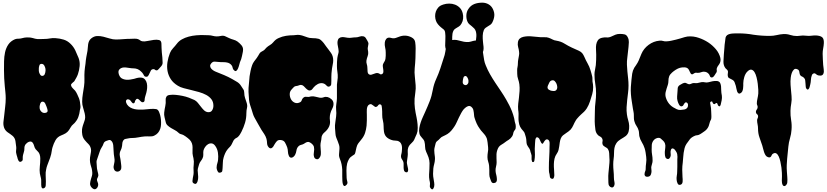

<svg xmlns="http://www.w3.org/2000/svg" viewBox="-20 -1012 6222 1444"><path d="M16 -364Q10 -424 10 -484Q10 -515 10.5 -550.5Q11 -586 18 -618.5Q25 -651 42.5 -677Q60 -703 93 -717Q101 -720 107 -720.5Q113 -721 121 -721Q129 -721 136 -722.5Q143 -724 151 -726Q165 -730 181.5 -730.5Q198 -731 212 -729Q220 -728 228 -725.5Q236 -723 244 -721Q261 -717 279 -718Q297 -719 314 -719Q335 -719 356 -723Q377 -727 398 -725Q430 -723 459 -714Q488 -705 511 -682Q533 -661 546.5 -632.5Q560 -604 571 -576Q582 -547 579 -515Q576 -483 566 -454Q561 -440 554 -427.5Q547 -415 540 -403Q537 -398 532 -395L524 -388Q519 -384 516 -379.5Q513 -375 515 -368Q517 -358 527.5 -348Q538 -338 545 -330Q554 -318 561 -302.5Q568 -287 574 -273Q579 -260 581.5 -244Q584 -228 585 -214Q586 -206 584 -197Q582 -188 580 -180V-178Q579 -167 576.5 -157.5Q574 -148 571 -138Q564 -114 546 -93Q541 -86 533.5 -80Q526 -74 520 -67Q514 -59 509 -50.5Q504 -42 499 -34Q488 -18 473.5 -9.5Q459 -1 441 6Q412 17 397.5 42.5Q383 68 375 96Q371 109 369.5 121.5Q368 134 365 147Q362 161 357 174.5Q352 188 347 201Q341 217 335.5 231.5Q330 246 327 263Q322 284 323.5 306.5Q325 329 325 352Q325 365 324 382Q323 399 309 404Q301 407 297 403Q293 399 291.5 392.5Q290 386 290 378V365Q292 339 285 316Q278 293 278 267Q278 253 279.5 239.5Q281 226 282 212Q283 197 283 180Q283 163 278 149Q274 136 265 128Q256 120 248 110Q240 99 236.5 84.5Q233 70 224 59Q218 53 211 52.5Q204 52 196.5 55Q189 58 182.5 63.5Q176 69 172 74Q163 87 163.5 103Q164 119 159 133Q156 143 153.5 152.5Q151 162 151 173V188Q151 196 143 201Q135 207 129 205Q123 203 119.5 197Q116 191 113.5 183.5Q111 176 110 170Q108 162 105 153.5Q102 145 101 136Q100 125 101.5 114.5Q103 104 102 93Q100 71 96 48Q92 25 75 10Q66 2 56 -4.5Q46 -11 37 -17.5Q28 -24 21 -33Q14 -42 10 -54Q3 -77 6.5 -100.5Q10 -124 12 -147Q15 -179 19 -210Q23 -241 23 -273Q23 -296 20.5 -318.5Q18 -341 16 -364ZM278 -199Q280 -182 293 -170.5Q306 -159 325 -164Q333 -166 336 -171Q339 -176 338 -183Q337 -190 334.5 -197Q332 -204 330 -210Q327 -218 321 -231.5Q315 -245 304 -247Q295 -249 290 -244Q285 -239 282 -230.5Q279 -222 278 -213.5Q277 -205 278 -199ZM272 -478Q273 -464 282.5 -450Q292 -436 308 -444Q313 -447 316 -453Q319 -459 320.5 -466.5Q322 -474 322.5 -481.5Q323 -489 322 -494Q321 -500 318.5 -507.5Q316 -515 312 -521Q308 -527 301.5 -530Q295 -533 287 -531Q279 -529 277 -522.5Q275 -516 273 -508Q272 -503 272 -498V-488Z M612 -363Q616 -391 615 -419.5Q614 -448 616 -477Q617 -491 619 -505L623 -533Q625 -559 629 -582Q633 -605 638 -630Q640 -643 640.5 -655.5Q641 -668 643 -680Q645 -692 650 -703Q655 -714 666 -723Q687 -740 710 -741Q733 -742 757 -736Q781 -730 805 -722.5Q829 -715 851 -715Q877 -715 905.5 -717.5Q934 -720 962 -720Q976 -720 990.5 -721Q1005 -722 1017 -718Q1028 -714 1034 -708.5Q1040 -703 1053 -701Q1067 -699 1090.5 -704Q1114 -709 1136.5 -712Q1159 -715 1176 -711Q1193 -707 1194 -685Q1195 -668 1195 -651.5Q1195 -635 1197 -618Q1202 -580 1203 -542Q1204 -528 1193 -514.5Q1182 -501 1172 -491Q1168 -487 1164.5 -484.5Q1161 -482 1155 -483Q1149 -484 1145 -488Q1141 -492 1135 -492Q1121 -492 1115 -482Q1109 -472 1104.5 -460.5Q1100 -449 1093.5 -440.5Q1087 -432 1072 -436Q1066 -438 1063 -444Q1060 -450 1057 -455Q1054 -461 1050 -465L1041 -474Q1018 -498 983 -498Q970 -498 955.5 -500.5Q941 -503 926.5 -504.5Q912 -506 899.5 -503Q887 -500 878 -490Q870 -481 871 -467.5Q872 -454 878 -443Q885 -428 898.5 -421Q912 -414 927.5 -412.5Q943 -411 959 -413.5Q975 -416 988 -419Q997 -422 1008.5 -425Q1020 -428 1031 -428.5Q1042 -429 1052 -426.5Q1062 -424 1070 -415Q1081 -402 1084.5 -385Q1088 -368 1086.5 -350Q1085 -332 1080.5 -314.5Q1076 -297 1071 -282Q1068 -271 1067.5 -258Q1067 -245 1054 -243Q1046 -242 1039.5 -249Q1033 -256 1026.5 -262Q1020 -268 1013 -269Q1006 -270 998 -257Q995 -252 994.5 -246.5Q994 -241 989 -237Q984 -234 980.5 -235Q977 -236 973.5 -240Q970 -244 967 -248Q964 -252 962 -255Q956 -263 944.5 -265Q933 -267 928 -255Q926 -248 929 -240Q932 -232 935 -227Q945 -212 960 -203.5Q975 -195 991.5 -191.5Q1008 -188 1026 -187.5Q1044 -187 1060 -188Q1085 -190 1109.5 -192.5Q1134 -195 1159 -191H1157Q1167 -188 1173 -177Q1180 -163 1184.5 -146Q1189 -129 1190.5 -111Q1192 -93 1191 -75Q1190 -57 1185 -43Q1173 -8 1142 7Q1133 12 1124.5 13Q1116 14 1105 14Q1096 14 1087.5 13.5Q1079 13 1069 14Q1045 16 1020.5 21Q996 26 971 26Q957 26 944 29Q933 31 923 33Q913 35 906 46Q900 57 899.5 70Q899 83 896 95Q894 106 888.5 116.5Q883 127 881 138Q879 150 881.5 162.5Q884 175 886 186Q888 195 888.5 204.5Q889 214 891 224Q892 231 892.5 239Q893 247 892 254Q890 265 883 271Q876 277 867.5 278.5Q859 280 850.5 276Q842 272 838 262Q832 248 835.5 233.5Q839 219 841 205Q843 189 840 175.5Q837 162 836 147Q835 139 835 132Q835 125 834 117Q833 109 833 99Q833 89 831.5 79Q830 69 826.5 60.5Q823 52 816 46Q808 39 798 41.5Q788 44 779 48Q763 54 758.5 68.5Q754 83 745 96Q734 113 729 131Q724 149 716 169Q714 176 711.5 182.5Q709 189 707 196Q705 205 706.5 215.5Q708 226 708 237Q708 253 713 273Q715 284 718.5 295.5Q722 307 717 318Q714 326 711 331Q708 336 710 346Q711 352 714 358Q717 364 718 371Q720 379 716 390Q712 401 705 406Q695 414 685.5 410Q676 406 669 398Q656 383 657.5 367.5Q659 352 664 335Q668 322 671.5 310.5Q675 299 674 285Q673 269 669.5 255Q666 241 661 226Q652 192 660 155Q662 143 664 131.5Q666 120 664 108Q659 85 645 71.5Q631 58 617 41Q603 24 599 2.5Q595 -19 597 -40Q599 -54 603.5 -68.5Q608 -83 613 -96Q620 -113 620.5 -127.5Q621 -142 617 -159Q612 -181 605 -202.5Q598 -224 598 -247Q598 -276 603 -305Q608 -334 612 -363Z M1258 -613Q1266 -633 1281.5 -649.5Q1297 -666 1310 -683Q1325 -703 1348 -716Q1371 -729 1399 -736.5Q1427 -744 1457 -746.5Q1487 -749 1514 -748Q1533 -747 1548.5 -747Q1564 -747 1582 -742Q1608 -735 1637 -741Q1658 -746 1672 -740Q1686 -734 1702 -726Q1719 -718 1736 -713.5Q1753 -709 1767 -699Q1784 -686 1796 -671.5Q1808 -657 1808 -639Q1808 -627 1805 -615Q1802 -603 1800 -591Q1798 -579 1794 -567.5Q1790 -556 1785 -545Q1783 -540 1779.5 -525.5Q1776 -511 1770.5 -498Q1765 -485 1757 -479Q1749 -473 1737 -487Q1732 -492 1730.5 -499.5Q1729 -507 1727 -512Q1718 -532 1695 -540Q1678 -545 1659.5 -544.5Q1641 -544 1624 -546Q1608 -548 1594 -548.5Q1580 -549 1569 -536Q1560 -526 1560.5 -516Q1561 -506 1567 -498Q1573 -490 1582.5 -483.5Q1592 -477 1602 -473Q1635 -460 1666 -447Q1697 -434 1727 -417Q1747 -406 1764.5 -395Q1782 -384 1793 -366Q1801 -352 1809 -341.5Q1817 -331 1817 -314Q1817 -294 1823 -275.5Q1829 -257 1835 -239Q1842 -219 1837.5 -200Q1833 -181 1833 -161Q1833 -123 1823 -89Q1813 -55 1796 -21Q1791 -12 1785.5 -2.5Q1780 7 1772 15Q1767 21 1758.5 25Q1750 29 1744 35Q1736 43 1732 53.5Q1728 64 1723 72Q1718 83 1709.5 91.5Q1701 100 1694 108Q1681 124 1674 139.5Q1667 155 1662 172Q1656 192 1656 212Q1656 232 1654 253Q1653 261 1652 272Q1651 283 1637 286Q1626 289 1621 282.5Q1616 276 1613 268Q1609 258 1609 248Q1609 238 1611 229Q1613 220 1616 210.5Q1619 201 1620 190Q1623 165 1619 136Q1615 107 1598 84Q1586 68 1571.5 66.5Q1557 65 1544 73Q1531 81 1522 94.5Q1513 108 1510 121Q1508 134 1509 149Q1510 164 1504 177Q1498 190 1489.5 200.5Q1481 211 1477 225Q1472 241 1468.5 254.5Q1465 268 1468 285Q1470 301 1470.5 318Q1471 335 1466 351Q1464 359 1457.5 367Q1451 375 1437 367Q1427 362 1427.5 349Q1428 336 1430 328Q1433 314 1435 301.5Q1437 289 1436 274Q1434 250 1437 226Q1440 202 1435 178Q1433 170 1431 161Q1429 152 1428 142Q1427 126 1428 110.5Q1429 95 1427 81Q1425 67 1417.5 53.5Q1410 40 1393 27Q1385 21 1376.5 14.5Q1368 8 1360 4Q1350 -1 1340.5 -3Q1331 -5 1323 -13Q1311 -25 1295.5 -33Q1280 -41 1266 -49.5Q1252 -58 1240.5 -68.5Q1229 -79 1226 -95Q1222 -112 1217.5 -130.5Q1213 -149 1215 -166Q1218 -192 1223 -214Q1228 -236 1226 -262Q1225 -273 1231.5 -284.5Q1238 -296 1257 -298Q1278 -301 1302.5 -298.5Q1327 -296 1352 -291Q1377 -286 1400 -277.5Q1423 -269 1442 -260Q1456 -253 1467.5 -239Q1479 -225 1490 -210.5Q1501 -196 1513 -184Q1525 -172 1540 -169Q1564 -165 1574.5 -181Q1585 -197 1585 -217Q1585 -246 1570 -265.5Q1555 -285 1531 -298Q1507 -311 1477 -319.5Q1447 -328 1417.5 -335Q1388 -342 1361.5 -349Q1335 -356 1318 -367Q1283 -388 1264.5 -416.5Q1246 -445 1240 -477.5Q1234 -510 1239.5 -545Q1245 -580 1258 -613Z M1852 -381Q1854 -395 1854.5 -409.5Q1855 -424 1857 -438Q1860 -458 1864.5 -479.5Q1869 -501 1876 -521Q1881 -536 1891 -549.5Q1901 -563 1911 -576Q1917 -584 1922 -593Q1927 -602 1932 -610Q1937 -618 1944.5 -622Q1952 -626 1960 -631Q1968 -635 1972.5 -641.5Q1977 -648 1984 -654Q1996 -665 2010 -673Q2024 -681 2034 -693Q2043 -704 2052.5 -712Q2062 -720 2076 -726Q2102 -738 2130.5 -742.5Q2159 -747 2188 -747Q2196 -747 2203.5 -748.5Q2211 -750 2219 -750Q2234 -750 2252 -745Q2266 -741 2280 -735.5Q2294 -730 2308 -727Q2320 -725 2331.5 -725Q2343 -725 2354.5 -724Q2366 -723 2376.5 -720Q2387 -717 2396 -708Q2407 -698 2415.5 -687Q2424 -676 2432 -664Q2441 -651 2451 -639Q2461 -627 2470 -613Q2486 -590 2486 -558Q2486 -542 2482.5 -527.5Q2479 -513 2477 -497Q2476 -488 2475 -478.5Q2474 -469 2473 -460Q2472 -446 2472 -432V-404Q2472 -392 2471 -379Q2470 -366 2456 -361Q2448 -359 2443.5 -362Q2439 -365 2434 -370Q2429 -376 2422.5 -380Q2416 -384 2407 -386Q2387 -389 2369.5 -379.5Q2352 -370 2340 -356Q2335 -351 2330.5 -344Q2326 -337 2319 -334Q2307 -329 2298 -334Q2289 -339 2281 -347Q2273 -355 2265 -363.5Q2257 -372 2246 -373Q2238 -374 2232 -371.5Q2226 -369 2219 -367Q2211 -365 2205 -364.5Q2199 -364 2192 -359Q2187 -355 2183 -350Q2179 -345 2174 -340Q2159 -325 2159 -304Q2159 -283 2168.5 -265.5Q2178 -248 2196 -240Q2214 -232 2235 -242Q2246 -247 2249 -257.5Q2252 -268 2260 -276Q2270 -285 2279 -284Q2288 -283 2300 -283Q2305 -283 2309.5 -284.5Q2314 -286 2319 -287Q2337 -289 2353 -284.5Q2369 -280 2386 -277Q2402 -275 2415 -280.5Q2428 -286 2444 -282Q2459 -278 2472.5 -266Q2486 -254 2488 -237Q2490 -216 2479.5 -196.5Q2469 -177 2464 -157Q2460 -142 2460 -123Q2460 -114 2461.5 -105Q2463 -96 2462 -87Q2461 -73 2455 -60Q2449 -47 2440 -36Q2432 -26 2421 -17Q2410 -8 2404 3Q2398 14 2397.5 26.5Q2397 39 2394 50Q2390 67 2390 82Q2390 97 2392 114Q2394 130 2393 147Q2392 164 2381 177Q2372 189 2358.5 184.5Q2345 180 2342 167Q2337 150 2341 130.5Q2345 111 2341 93Q2340 87 2335 80Q2330 73 2322.5 67Q2315 61 2307 57.5Q2299 54 2292 56Q2282 58 2274 64Q2266 70 2256 74Q2247 77 2239.5 79Q2232 81 2224 89Q2212 102 2209.5 120Q2207 138 2199 153Q2195 160 2189 165.5Q2183 171 2176.5 173Q2170 175 2163.5 172.5Q2157 170 2153 161Q2146 146 2145.5 129Q2145 112 2140 96Q2133 77 2123.5 60Q2114 43 2091 41Q2072 39 2062 50Q2052 61 2044 75Q2041 82 2036 89Q2031 96 2025.5 100Q2020 104 2013.5 103.5Q2007 103 2000 95Q1989 82 1988.5 64.5Q1988 47 1984 32Q1978 12 1967.5 -3.5Q1957 -19 1946 -36Q1933 -58 1920.5 -80.5Q1908 -103 1895 -126Q1887 -140 1882 -156.5Q1877 -173 1872 -189Q1866 -208 1860.5 -224.5Q1855 -241 1853 -261Q1850 -291 1849 -321Q1848 -351 1852 -381Z M2514 -357Q2513 -375 2516 -392.5Q2519 -410 2520 -427Q2521 -450 2517.5 -471.5Q2514 -493 2514 -515Q2514 -530 2514.5 -546Q2515 -562 2517 -576Q2520 -595 2524.5 -610Q2529 -625 2525 -644L2521 -666Q2518 -679 2518 -691.5Q2518 -704 2522.5 -714.5Q2527 -725 2539 -730Q2553 -735 2567 -732.5Q2581 -730 2595 -728Q2610 -726 2625 -728.5Q2640 -731 2655 -731Q2669 -731 2683.5 -736.5Q2698 -742 2712 -739Q2725 -736 2731.5 -725Q2738 -714 2744 -704Q2753 -689 2750.5 -679.5Q2748 -670 2746 -653Q2745 -645 2746.5 -637.5Q2748 -630 2749 -622Q2751 -605 2745 -589.5Q2739 -574 2736 -557Q2734 -543 2738.5 -529.5Q2743 -516 2743 -502Q2743 -491 2744.5 -474Q2746 -457 2757 -452Q2764 -448 2772 -450Q2780 -452 2788.5 -455.5Q2797 -459 2806 -461.5Q2815 -464 2823 -462Q2831 -460 2838 -455Q2845 -450 2854 -455Q2862 -460 2863 -469Q2864 -478 2862.5 -488.5Q2861 -499 2859.5 -509Q2858 -519 2860 -527Q2864 -538 2870.5 -547.5Q2877 -557 2879 -570Q2881 -582 2881 -593V-617Q2881 -637 2876.5 -655Q2872 -673 2874 -692Q2875 -706 2883.5 -717.5Q2892 -729 2906 -729Q2914 -729 2920 -727Q2926 -725 2934 -724Q2945 -723 2956 -726.5Q2967 -730 2977 -734Q3029 -756 3077 -730Q3099 -718 3102.5 -695Q3106 -672 3106 -648Q3106 -610 3104.5 -574Q3103 -538 3099 -500Q3096 -466 3100 -435Q3104 -404 3106 -371Q3108 -345 3104 -320Q3100 -295 3098 -269Q3096 -231 3100.5 -197.5Q3105 -164 3113 -128Q3118 -104 3120.5 -77Q3123 -50 3120 -25Q3118 -14 3114 -4Q3110 6 3105 16Q3100 28 3095 39Q3090 50 3080 59Q3071 67 3062.5 77Q3054 87 3050 99Q3045 114 3046.5 131Q3048 148 3046 163Q3044 172 3043.5 181Q3043 190 3041 199Q3039 211 3041 219.5Q3043 228 3045 239Q3046 244 3048 252.5Q3050 261 3049.5 268.5Q3049 276 3045 281Q3041 286 3031 283Q3022 280 3019 271Q3016 262 3015.5 250.5Q3015 239 3015.5 227.5Q3016 216 3014 208Q3012 199 3005.5 190Q2999 181 2997 173Q2994 162 2997.5 150.5Q3001 139 3002 128Q3003 118 3003.5 106.5Q3004 95 3002 84.5Q3000 74 2994.5 65Q2989 56 2979 51Q2970 46 2958.5 46Q2947 46 2937 44Q2910 38 2891.5 23Q2873 8 2868 -20Q2865 -42 2865 -63Q2865 -84 2860 -104Q2854 -127 2854.5 -149.5Q2855 -172 2853 -196Q2852 -204 2850.5 -214.5Q2849 -225 2839 -227Q2834 -228 2831 -226.5Q2828 -225 2825.5 -222Q2823 -219 2821 -216Q2819 -213 2816 -211Q2807 -205 2800 -209Q2793 -213 2787 -218.5Q2781 -224 2774 -227.5Q2767 -231 2757 -226Q2748 -221 2744 -211.5Q2740 -202 2739 -191Q2738 -180 2738.5 -168.5Q2739 -157 2739 -149V-107Q2739 -87 2737 -67Q2734 -38 2725.5 -12Q2717 14 2697 38Q2684 54 2675 65.5Q2666 77 2661 97Q2659 105 2657 114.5Q2655 124 2653 133Q2650 146 2645.5 149.5Q2641 153 2631 159Q2614 169 2605 184Q2596 199 2591 217Q2585 243 2585.5 271.5Q2586 300 2587 326Q2588 340 2592 353.5Q2596 367 2587 377Q2576 389 2569.5 387Q2563 385 2559.5 375Q2556 365 2555 349Q2554 333 2554 316V286V265Q2553 244 2549 224Q2545 204 2537 185Q2528 164 2530 147Q2532 130 2533 107Q2534 92 2530 78.5Q2526 65 2520.5 51.5Q2515 38 2509.5 24Q2504 10 2503 -5Q2501 -29 2499.5 -49Q2498 -69 2502 -93Q2504 -104 2505 -115Q2506 -126 2508 -137Q2510 -151 2509.5 -161.5Q2509 -172 2508 -187Q2506 -209 2509.5 -230Q2513 -251 2514 -272Q2515 -315 2514 -357Z M3235 -336Q3243 -380 3260.5 -418Q3278 -456 3292 -498L3308 -548L3324 -598Q3327 -610 3329 -622.5Q3331 -635 3333 -647Q3335 -659 3339.5 -670.5Q3344 -682 3352 -692Q3365 -708 3381.5 -711Q3398 -714 3415 -711Q3432 -708 3450.5 -702.5Q3469 -697 3487 -696Q3505 -694 3522 -699.5Q3539 -705 3553.5 -707Q3568 -709 3580 -703Q3592 -697 3601 -672Q3607 -653 3610 -634Q3613 -615 3615.5 -596.5Q3618 -578 3621.5 -559Q3625 -540 3633 -521Q3647 -486 3665.5 -453.5Q3684 -421 3705 -389.5Q3726 -358 3747 -327Q3768 -296 3787 -263Q3799 -242 3810 -220.5Q3821 -199 3830 -176Q3835 -162 3839.5 -149Q3844 -136 3847 -122Q3849 -115 3849.5 -108.5Q3850 -102 3852 -95Q3853 -90 3855 -84.5Q3857 -79 3858 -74Q3860 -60 3858 -46Q3856 -39 3853 -35.5Q3850 -32 3846 -26Q3841 -17 3839.5 -7Q3838 3 3832 13Q3827 21 3820 28Q3813 35 3805 40Q3791 48 3779 57.5Q3767 67 3753 75Q3739 83 3732 92.5Q3725 102 3720 117Q3715 131 3714 146.5Q3713 162 3714 177.5Q3715 193 3715 208.5Q3715 224 3711 239Q3706 258 3707 273.5Q3708 289 3713 306Q3716 317 3717 334Q3718 351 3710 359Q3705 363 3696.5 364.5Q3688 366 3683 363Q3677 360 3673 349.5Q3669 339 3667 333Q3660 316 3660 300V266Q3660 250 3658.5 235Q3657 220 3652 205Q3646 188 3646 169.5Q3646 151 3649 133Q3653 114 3651 96Q3649 78 3647 59Q3645 48 3643.5 38.5Q3642 29 3637 20Q3632 9 3623.5 -1Q3615 -11 3607 -20Q3598 -29 3588 -44Q3574 -63 3565 -83Q3556 -103 3549 -126Q3546 -135 3545.5 -145Q3545 -155 3543.5 -165.5Q3542 -176 3540 -185Q3538 -194 3532 -201Q3517 -220 3500 -213.5Q3483 -207 3469 -192Q3458 -179 3449 -162.5Q3440 -146 3431.5 -128.5Q3423 -111 3415.5 -94Q3408 -77 3399 -63Q3388 -46 3375 -30.5Q3362 -15 3345 -4Q3337 1 3328.5 5Q3320 9 3312 13Q3299 18 3289.5 29Q3280 40 3269 48Q3258 56 3255.5 69.5Q3253 83 3249 96Q3246 107 3246 118.5Q3246 130 3247.5 142Q3249 154 3250.5 165.5Q3252 177 3251 188Q3250 206 3245.5 222Q3241 238 3239 255Q3237 275 3237 295Q3237 315 3241 334Q3243 347 3245.5 362.5Q3248 378 3245 392Q3244 395 3241 402Q3238 409 3234 411Q3228 414 3222 407.5Q3216 401 3214 396Q3212 391 3213 383.5Q3214 376 3214 370Q3214 364 3213 357.5Q3212 351 3210 344Q3206 322 3207 300.5Q3208 279 3209.5 257.5Q3211 236 3210.5 214.5Q3210 193 3203 172Q3199 161 3194.5 150.5Q3190 140 3185 129Q3177 111 3177 91.5Q3177 72 3172 52Q3169 43 3163.5 36Q3158 29 3152 22.5Q3146 16 3141 8.5Q3136 1 3134 -9Q3130 -28 3133.5 -49Q3137 -70 3144 -91Q3151 -112 3160 -131.5Q3169 -151 3177 -169Q3196 -211 3211.5 -250.5Q3227 -290 3235 -336ZM3460 -394Q3460 -379 3473.5 -373.5Q3487 -368 3497 -380Q3502 -386 3503 -393.5Q3504 -401 3503 -409Q3502 -414 3499.5 -420.5Q3497 -427 3493 -432.5Q3489 -438 3483.5 -440Q3478 -442 3471 -437Q3468 -435 3466 -429.5Q3464 -424 3462.5 -417Q3461 -410 3460.5 -403.5Q3460 -397 3460 -394ZM3259 -855Q3253 -871 3252.5 -889.5Q3252 -908 3258 -925Q3264 -942 3276 -955.5Q3288 -969 3306 -975Q3308 -976 3310 -976.5Q3312 -977 3314 -978Q3335 -985 3358.5 -985Q3382 -985 3402.5 -977Q3423 -969 3438.5 -953Q3454 -937 3460 -912Q3465 -893 3463 -872.5Q3461 -852 3451 -835Q3442 -819 3431.5 -813Q3421 -807 3407 -798Q3395 -791 3390 -780.5Q3385 -770 3383 -758.5Q3381 -747 3381 -734V-710V-690Q3381 -679 3379.5 -667Q3378 -655 3374.5 -644.5Q3371 -634 3364 -629Q3355 -623 3348 -626Q3341 -629 3336.5 -636Q3332 -643 3330 -652Q3328 -661 3328 -668Q3328 -692 3329.5 -717Q3331 -742 3328 -766Q3326 -783 3316.5 -790.5Q3307 -798 3296 -807Q3285 -816 3274.5 -828.5Q3264 -841 3259 -855ZM3495 -851Q3486 -873 3487.5 -899Q3489 -925 3503 -945Q3512 -959 3523.5 -968Q3535 -977 3548 -982Q3574 -992 3607 -992Q3633 -992 3654.5 -979.5Q3676 -967 3687 -944Q3700 -917 3697.5 -892Q3695 -867 3682 -842Q3676 -831 3667.5 -825.5Q3659 -820 3650 -814.5Q3641 -809 3632.5 -803Q3624 -797 3619 -786Q3611 -766 3610.5 -744Q3610 -722 3612 -702Q3612 -692 3614.5 -677.5Q3617 -663 3617 -648Q3617 -633 3612 -621Q3607 -609 3593 -605Q3579 -600 3571.5 -608.5Q3564 -617 3561 -630Q3558 -643 3558 -657V-680Q3558 -703 3561.5 -727.5Q3565 -752 3559 -775Q3555 -789 3546.5 -798Q3538 -807 3528.5 -814.5Q3519 -822 3509.5 -830Q3500 -838 3495 -851Z M3886 -378Q3883 -399 3876.5 -417.5Q3870 -436 3870 -456Q3870 -469 3869.5 -482Q3869 -495 3872 -507Q3875 -522 3875 -536.5Q3875 -551 3878 -566Q3880 -580 3883 -594Q3886 -608 3884 -622Q3882 -641 3877 -657.5Q3872 -674 3875 -694Q3878 -712 3888.5 -721.5Q3899 -731 3916 -735Q3949 -742 3982 -738Q4015 -734 4048 -732Q4062 -731 4077 -732Q4092 -733 4106 -728Q4121 -723 4134.5 -715.5Q4148 -708 4165 -706Q4182 -703 4196.5 -698Q4211 -693 4227 -683Q4253 -667 4279.5 -654.5Q4306 -642 4334 -630Q4351 -622 4359.5 -611Q4368 -600 4375 -584Q4386 -558 4399.5 -534.5Q4413 -511 4421 -484Q4424 -472 4428 -460Q4432 -448 4434 -436Q4436 -427 4435.5 -417.5Q4435 -408 4436 -399Q4438 -388 4439.5 -378Q4441 -368 4441 -357Q4441 -328 4434 -304Q4426 -277 4417 -249Q4408 -221 4393 -197Q4384 -183 4373 -172Q4362 -161 4349 -150Q4341 -143 4335 -136.5Q4329 -130 4322 -122Q4316 -116 4309 -104Q4299 -87 4291.5 -69.5Q4284 -52 4271 -37Q4263 -29 4255.5 -23.5Q4248 -18 4239 -12Q4225 -3 4214 6Q4203 15 4197 31Q4192 45 4190 59L4186 88Q4184 103 4180.5 116.5Q4177 130 4168 143Q4155 161 4150.5 181Q4146 201 4145.5 222Q4145 243 4147 264Q4149 285 4149 306Q4149 315 4144.5 326Q4140 337 4126 331Q4116 326 4115.5 316Q4115 306 4113 298Q4109 285 4108.5 274Q4108 263 4108 250Q4108 209 4110.5 169.5Q4113 130 4113 90Q4113 84 4113.5 76.5Q4114 69 4113.5 61.5Q4113 54 4110 47.5Q4107 41 4101 38Q4090 33 4082 41Q4074 49 4070 57Q4063 71 4058 69Q4053 67 4048.5 58.5Q4044 50 4039.5 39Q4035 28 4030 25Q4019 17 4013.5 22.5Q4008 28 4006 39.5Q4004 51 4004 64.5Q4004 78 4003 85Q4001 108 4002.5 130Q4004 152 4002 174Q4001 180 3999.5 193Q3998 206 3990 207Q3982 208 3981 200L3978 188Q3977 180 3978 173Q3979 166 3978 158Q3977 150 3974.5 144Q3972 138 3970 131Q3968 117 3962.5 107.5Q3957 98 3949 87Q3941 75 3940 63Q3939 51 3938 37Q3937 26 3933 13Q3929 2 3926.5 -8Q3924 -18 3916 -26Q3900 -43 3892 -58.5Q3884 -74 3881 -98Q3879 -113 3879.5 -127Q3880 -141 3880 -156Q3880 -164 3879 -171.5Q3878 -179 3877 -187Q3875 -210 3877.5 -233Q3880 -256 3883 -278Q3886 -304 3887.5 -328Q3889 -352 3886 -378ZM4101 -369Q4095 -354 4100.5 -345Q4106 -336 4121 -331Q4130 -328 4143.5 -327.5Q4157 -327 4164 -335Q4172 -345 4171 -358.5Q4170 -372 4165 -383Q4160 -394 4151.5 -402.5Q4143 -411 4129 -407Q4118 -404 4111.5 -391.5Q4105 -379 4101 -369Z M4463 -311Q4463 -347 4457 -381.5Q4451 -416 4451 -452Q4451 -470 4455 -487Q4459 -504 4461 -522Q4463 -542 4463.5 -561.5Q4464 -581 4464 -601Q4464 -618 4462.5 -638.5Q4461 -659 4464 -677Q4467 -695 4476.5 -709Q4486 -723 4508 -728Q4525 -732 4542.5 -730.5Q4560 -729 4577 -737Q4594 -745 4608.5 -751Q4623 -757 4643 -757Q4661 -757 4677 -753.5Q4693 -750 4702 -730Q4710 -714 4709.5 -695Q4709 -676 4707 -659Q4704 -639 4702.5 -619Q4701 -599 4698 -579Q4694 -552 4695 -526Q4696 -500 4698.5 -474Q4701 -448 4704 -422Q4707 -396 4707 -369Q4707 -342 4703.5 -314.5Q4700 -287 4697 -260Q4694 -233 4692.5 -206Q4691 -179 4695 -151Q4698 -129 4704.5 -108Q4711 -87 4712 -66Q4713 -45 4708 -24Q4703 -3 4686 11Q4677 18 4667.5 23.5Q4658 29 4648.5 35Q4639 41 4630.5 48Q4622 55 4615 66Q4604 83 4601 101.5Q4598 120 4598 140Q4598 162 4595 182.5Q4592 203 4592 225Q4592 250 4594.5 274Q4597 298 4597 323Q4597 339 4601 357Q4605 375 4597 389Q4590 400 4579 397.5Q4568 395 4562 386Q4555 376 4555.5 359.5Q4556 343 4555 332Q4554 311 4556 290.5Q4558 270 4560 249Q4562 229 4563.5 210.5Q4565 192 4563 172Q4562 156 4561.5 139.5Q4561 123 4552 109Q4548 103 4542 99.5Q4536 96 4529.5 92Q4523 88 4518 83.5Q4513 79 4511 70Q4509 61 4511.5 51Q4514 41 4510 33Q4505 20 4492.5 14.5Q4480 9 4472 -2Q4461 -16 4458 -35.5Q4455 -55 4454 -72Q4452 -98 4453 -124.5Q4454 -151 4454 -177Q4454 -211 4458.5 -244Q4463 -277 4463 -311Z M4729 -411Q4731 -434 4734.5 -457.5Q4738 -481 4750 -502Q4756 -512 4763 -521Q4770 -530 4775 -540Q4784 -556 4790 -573Q4796 -590 4804 -607Q4821 -647 4858 -674.5Q4895 -702 4939 -706Q4953 -708 4966 -704Q4979 -700 4993 -701Q5012 -702 5029.5 -706Q5047 -710 5064 -714Q5081 -718 5097 -723Q5113 -728 5130 -733Q5150 -739 5173 -738.5Q5196 -738 5216 -733Q5254 -723 5289 -703.5Q5324 -684 5351 -656Q5365 -642 5375.5 -626.5Q5386 -611 5393 -592Q5398 -579 5399 -566Q5400 -553 5395 -540Q5390 -529 5382 -519Q5374 -509 5371 -498Q5369 -492 5370.5 -485Q5372 -478 5370 -472Q5369 -467 5365.5 -463.5Q5362 -460 5360 -455Q5358 -451 5354.5 -446Q5351 -441 5347 -436.5Q5343 -432 5337.5 -430Q5332 -428 5326 -431Q5321 -433 5318.5 -441Q5316 -449 5312 -454Q5300 -469 5283 -472Q5268 -475 5255 -469.5Q5242 -464 5228 -464Q5221 -464 5216 -465Q5211 -466 5203 -462Q5198 -460 5194 -456.5Q5190 -453 5185 -453Q5179 -453 5175.5 -458Q5172 -463 5169 -470L5163 -483Q5160 -489 5157 -493Q5147 -505 5127.5 -505.5Q5108 -506 5094 -502Q5079 -498 5062.5 -487.5Q5046 -477 5034 -466Q5018 -452 5012.5 -437Q5007 -422 5007 -402Q5007 -387 5002.5 -373.5Q4998 -360 4993.5 -346Q4989 -332 4986 -318.5Q4983 -305 4985 -290Q4990 -264 5005 -241.5Q5020 -219 5043 -205Q5056 -197 5070 -190.5Q5084 -184 5098 -185Q5111 -186 5126 -188.5Q5141 -191 5149 -202Q5152 -206 5153.5 -212Q5155 -218 5154.5 -224Q5154 -230 5151 -235Q5148 -240 5142 -242Q5136 -243 5132.5 -240Q5129 -237 5126 -232.5Q5123 -228 5120.5 -223Q5118 -218 5114 -215Q5105 -210 5099 -213Q5093 -216 5088.5 -222.5Q5084 -229 5081 -237.5Q5078 -246 5076 -252Q5071 -269 5072.5 -286Q5074 -303 5075 -320Q5076 -335 5077 -348.5Q5078 -362 5092 -372Q5100 -377 5113 -384Q5126 -391 5136 -389Q5143 -387 5148 -383.5Q5153 -380 5160 -379Q5168 -377 5174 -380.5Q5180 -384 5188 -386Q5196 -388 5206 -387Q5216 -386 5224 -387Q5232 -388 5239.5 -390.5Q5247 -393 5255 -394Q5269 -396 5281 -393Q5293 -390 5306 -393Q5315 -395 5323 -397Q5331 -399 5340 -401Q5347 -402 5355.5 -403Q5364 -404 5372 -403Q5380 -402 5387 -398Q5394 -394 5397 -386Q5402 -374 5403 -361Q5404 -348 5404 -335Q5404 -324 5405.5 -313.5Q5407 -303 5409 -292Q5411 -276 5407.5 -257.5Q5404 -239 5400 -224Q5398 -217 5393.5 -213.5Q5389 -210 5383 -216Q5381 -218 5379 -222L5376 -230Q5375 -234 5372.5 -236Q5370 -238 5365 -237Q5362 -236 5360 -232.5Q5358 -229 5353 -229Q5348 -229 5347 -230L5343 -234Q5339 -239 5337.5 -245.5Q5336 -252 5327 -248Q5320 -245 5321 -237.5Q5322 -230 5323 -225Q5326 -210 5327.5 -197.5Q5329 -185 5329 -169Q5329 -157 5330 -144.5Q5331 -132 5329 -119Q5328 -113 5325 -108.5Q5322 -104 5320 -98Q5317 -90 5315 -81Q5313 -72 5310 -64Q5300 -40 5280 -26Q5270 -19 5258.5 -11Q5247 -3 5236 2Q5228 5 5220 5.5Q5212 6 5204 10Q5181 20 5169 34.5Q5157 49 5143 70Q5133 85 5128.5 102.5Q5124 120 5121.5 138Q5119 156 5118 174Q5117 192 5115 210Q5111 237 5111 265Q5111 293 5113 320Q5115 334 5114 353Q5113 372 5099 377Q5083 382 5076.5 368.5Q5070 355 5069 342Q5067 326 5070 310Q5073 294 5073 278Q5073 260 5074 242.5Q5075 225 5074 208Q5073 198 5074 187.5Q5075 177 5075 167Q5075 157 5073 147Q5071 137 5065 128Q5062 122 5056.5 115.5Q5051 109 5045 106Q5039 103 5033.5 105Q5028 107 5025 118Q5022 128 5023.5 139Q5025 150 5024 160Q5022 172 5013.5 180Q5005 188 4992 180Q4987 177 4984.5 170.5Q4982 164 4981 156.5Q4980 149 4980 141V129Q4981 113 4983.5 97.5Q4986 82 4981 67Q4977 55 4967 46Q4957 37 4948 29Q4938 22 4923 26Q4905 31 4894.5 45Q4884 59 4882 77Q4881 95 4881 114Q4881 133 4884 150Q4888 170 4888 196Q4888 208 4884.5 218Q4881 228 4879 239Q4877 248 4878.5 257Q4880 266 4880 275Q4880 289 4874.5 302Q4869 315 4853 317Q4836 319 4830.5 309.5Q4825 300 4829 286Q4831 278 4833.5 273Q4836 268 4836 260Q4836 237 4839.5 214Q4843 191 4840 168Q4838 151 4835.5 135Q4833 119 4828 103Q4820 78 4807 57.5Q4794 37 4788 11Q4786 0 4786 -10.5Q4786 -21 4783 -31Q4778 -49 4767.5 -64Q4757 -79 4752 -97Q4748 -109 4747.5 -121Q4747 -133 4747 -147Q4747 -159 4744.5 -171Q4742 -183 4740 -195Q4736 -223 4731.5 -250Q4727 -277 4725 -304Q4723 -331 4724.5 -357.5Q4726 -384 4729 -411Z M5424 -603Q5427 -627 5428 -651Q5429 -675 5433 -699Q5435 -708 5435.5 -719.5Q5436 -731 5441 -739Q5447 -749 5459 -753.5Q5471 -758 5484.5 -759.5Q5498 -761 5511 -761H5535Q5563 -761 5590.5 -758.5Q5618 -756 5645 -751Q5706 -742 5768 -742Q5796 -742 5821 -748Q5846 -754 5873 -756Q5899 -757 5923.5 -749Q5948 -741 5975 -741Q5986 -741 5996.5 -743Q6007 -745 6018 -745Q6033 -745 6048 -743Q6063 -741 6078 -743Q6092 -745 6104.5 -745.5Q6117 -746 6131 -744Q6158 -740 6167.5 -727.5Q6177 -715 6176 -688Q6175 -668 6171 -648Q6167 -628 6167 -608Q6167 -587 6168.5 -566Q6170 -545 6171 -524Q6172 -510 6175 -491Q6178 -472 6173 -459Q6168 -445 6153 -443.5Q6138 -442 6126 -448Q6119 -452 6113 -457.5Q6107 -463 6097 -459Q6090 -456 6086.5 -448Q6083 -440 6081 -430Q6079 -420 6078.5 -410Q6078 -400 6077 -393Q6076 -389 6074 -377.5Q6072 -366 6068.5 -355.5Q6065 -345 6059 -340Q6053 -335 6045 -345Q6040 -350 6039.5 -363Q6039 -376 6038 -384Q6036 -396 6036 -406Q6036 -416 6028 -425Q6020 -434 6010 -437.5Q6000 -441 5995 -454Q5993 -460 5992.5 -465Q5992 -470 5991 -474.5Q5990 -479 5987.5 -483Q5985 -487 5979 -490Q5962 -499 5951.5 -489.5Q5941 -480 5935 -463.5Q5929 -447 5927 -428.5Q5925 -410 5925 -401Q5925 -373 5928 -345.5Q5931 -318 5933 -290Q5936 -261 5931 -234.5Q5926 -208 5925 -179Q5924 -144 5930 -108.5Q5936 -73 5933 -37Q5931 -4 5921.5 27.5Q5912 59 5909 91Q5907 114 5904.5 136.5Q5902 159 5900 182Q5898 206 5897 229Q5896 252 5898 278Q5899 298 5901 319Q5903 340 5901 360Q5901 366 5897 373Q5893 380 5888 384Q5883 388 5877 387.5Q5871 387 5866 379Q5860 368 5860 347Q5860 326 5861 314Q5861 307 5860.5 288.5Q5860 270 5857 248Q5854 226 5849 203.5Q5844 181 5836.5 164.5Q5829 148 5818 141.5Q5807 135 5792 145Q5787 148 5784.5 154Q5782 160 5779 164.5Q5776 169 5771 171Q5766 173 5756 170Q5744 166 5737.5 155.5Q5731 145 5726.5 132Q5722 119 5719 105.5Q5716 92 5713 83Q5702 50 5691.5 20.5Q5681 -9 5681 -45Q5681 -61 5677.5 -77Q5674 -93 5674 -107Q5674 -115 5678.5 -123.5Q5683 -132 5681 -141Q5680 -149 5673.5 -153Q5667 -157 5665 -168Q5664 -179 5670.5 -186.5Q5677 -194 5678 -204Q5679 -213 5675.5 -219.5Q5672 -226 5672 -234Q5672 -250 5676.5 -269.5Q5681 -289 5683 -309Q5684 -316 5683 -336.5Q5682 -357 5679 -381.5Q5676 -406 5670 -430Q5664 -454 5654.5 -469.5Q5645 -485 5631 -488Q5617 -491 5599 -472Q5592 -465 5586.5 -454.5Q5581 -444 5577.5 -432Q5574 -420 5572 -408Q5570 -396 5570 -386V-367Q5570 -357 5568.5 -346.5Q5567 -336 5563.5 -327Q5560 -318 5552 -313Q5541 -305 5534 -310Q5527 -315 5523.5 -325Q5520 -335 5518 -347Q5516 -359 5514 -366Q5510 -379 5505 -392.5Q5500 -406 5486 -413Q5471 -420 5462 -425.5Q5453 -431 5453 -451Q5453 -458 5454.5 -465Q5456 -472 5454 -478Q5452 -485 5446 -489.5Q5440 -494 5436 -499Q5420 -520 5421 -549.5Q5422 -579 5424 -603Z"/></svg>

Font: Double Feature
Style: Regular
Weight: 400
Designer: David Shetterly
Foundry: David Shetterly
Version: Version 2.100 1997 initial release